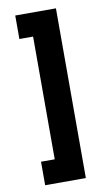

<svg xmlns="http://www.w3.org/2000/svg" viewBox="-88 -785 493 869"><g transform="rotate(-10 158.0 -350.0)"><path d="M47 40V-68H110V-632H47V-740H234V40Z"/></g></svg>

Font: Rising Sun
Style: Bold
Weight: 700
Designer: Matt McInerney, Pablo Impallari, Rodrigo Fuenzalida (Raleway font), Stephen Hutchings (Greek), Cristiano Sobral (main ch
Foundry: The Rising Sun Project Authors
Version: Version 4.327; ttfautohint (v1.8.4.7-5d5b-dirty)